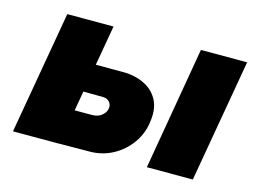

<svg xmlns="http://www.w3.org/2000/svg" viewBox="-71 -577 918 694"><g transform="rotate(15 388.0 -230.0)"><path d="M603 -460 524 0H696L776 -460ZM103 -460 23 0H196L276 -460ZM197 -205 305 -204Q316 -204 323.5 -199Q331 -194 334.5 -186Q338 -178 336 -168Q334 -157 325.5 -148Q317 -139 306.5 -135Q296 -131 283 -131H183L159 0L309 -1Q356 -1 396 -22.5Q436 -44 462.5 -81.5Q489 -119 494 -167Q500 -215 481.5 -247Q463 -279 427 -295Q391 -311 346 -310H214Z"/></g></svg>

Font: Jost ExtraBold
Style: Italic
Weight: 800
Italic angle: -5°
Version: Version 3.710